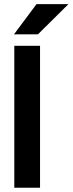

<svg xmlns="http://www.w3.org/2000/svg" viewBox="-20 -882 341 902"><path d="M47.2 0V-666.7H168.1V0ZM45.8 -720.8 151.4 -862.5H301.4L158.3 -720.8Z"/></svg>

Font: co2trust
Style: Bold
Weight: 700
Designer: Kristian Moeller
Foundry: Dicotype
Version: Version 1.000